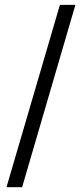

<svg xmlns="http://www.w3.org/2000/svg" viewBox="-20 -757 331 792"><path d="M6.8 15.1H71.3L291 -736.8H227.1Z"/></svg>

Font: MusGlyphs
Style: Regular
Weight: 400
Version: Version 2.1